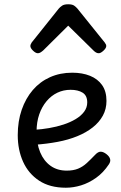

<svg xmlns="http://www.w3.org/2000/svg" viewBox="-20 -859 566 898"><path d="M288 19Q213 19 163 -14Q113 -47 88 -102.5Q63 -158 63 -227Q63 -292 81.5 -345.5Q100 -399 133.5 -438Q167 -477 214 -498Q261 -519 318 -519Q365 -519 401 -504.5Q437 -490 457.5 -461Q478 -432 478 -387Q478 -349 461 -318Q444 -287 413.5 -263Q383 -239 341.5 -222Q300 -205 249.5 -195.5Q199 -186 143 -182L142 -252Q175 -254 210 -260Q245 -266 277 -276.5Q309 -287 334 -302Q359 -317 373.5 -336.5Q388 -356 388 -380Q388 -412 366.5 -425.5Q345 -439 310 -439Q277 -439 248.5 -425.5Q220 -412 198 -386Q176 -360 163.5 -324Q151 -288 151 -243Q151 -187 168 -146.5Q185 -106 216.5 -83.5Q248 -61 292 -61Q323 -61 345 -70Q367 -79 385.5 -96Q404 -113 425 -135Q439 -150 451.5 -149.5Q464 -149 478 -138Q492 -127 495 -115Q498 -103 489 -90Q463 -51 429 -27Q395 -3 359 8Q323 19 288 19ZM157 -610Q147 -610 134.5 -622Q122 -634 122 -644Q122 -647 123 -650Q124 -653 128 -660L255 -819Q261 -826 270.5 -832.5Q280 -839 299 -839Q318 -839 327 -832.5Q336 -826 342 -819L470 -660Q475 -653 476 -650Q477 -647 477 -644Q477 -634 464 -622Q451 -610 442 -610Q435 -610 429 -613.5Q423 -617 417 -623L299 -739L182 -623Q175 -617 169 -613.5Q163 -610 157 -610Z"/></svg>

Font: Playwrite IT Trad
Style: Regular
Weight: 400
Designer: Veronika Burian, José Scaglione
Foundry: TypeTogether
Version: Version 1.002